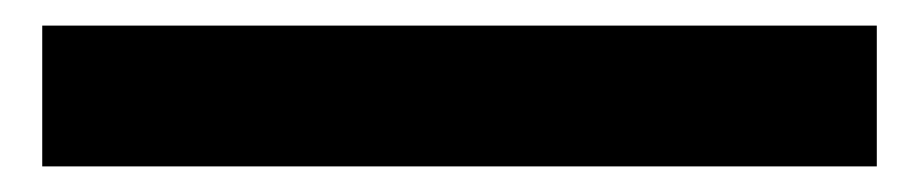

<svg xmlns="http://www.w3.org/2000/svg" viewBox="-20 -20 720 150"><path d="M13 110H665V0H13Z"/></svg>

Font: Banana Brick
Style: Regular
Weight: 400
Designer: artmaker
Foundry: artmaker
Version: Version 4.000 2011 initial release